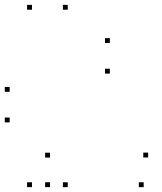

<svg xmlns="http://www.w3.org/2000/svg" viewBox="-28 -760 668 790"><path d="M11.7 -382.2V-402.2H-8.3V-382.2ZM11.7 -256.4V-276.4H-8.3V-256.4ZM424 -457.2V-477.2H404V-457.2ZM424 -583.1V-603.1H404V-583.1ZM250.7 -720V-740H230.7V-720ZM103.5 -720V-740H83.5V-720ZM103.5 10V-10H83.5V10ZM250.7 10V-10H230.7V10ZM177.7 -111.7V-131.7H157.7V-111.7ZM177.7 10V-10H157.7V10ZM563.2 10V-10H543.2V10ZM581.5 -112.1V-132.1H561.5V-112.1Z"/></svg>

Font: Monaspace Argon Dots Var
Style: Regular
Weight: 400
Designer: Riley Cran and the Lettermatic Team
Version: Version 1.100 (Monaspace Argon Dots)